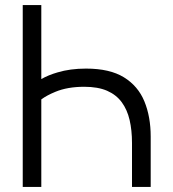

<svg xmlns="http://www.w3.org/2000/svg" viewBox="-20 -740 686 760"><path d="M143.5 -720V-427Q171.5 -443 208 -453.5Q258 -468.5 320.5 -468.5Q414.5 -468.5 470.5 -434Q526.5 -399.5 551.5 -338.8Q576.5 -278 576.5 -199.5V0H502.5V-174Q502.5 -224.5 493 -265.2Q483.5 -306 461.8 -335.5Q440 -365 403.8 -380.8Q367.5 -396.5 313.5 -396.5Q247 -396.5 199 -376.5Q165 -362.5 143.5 -346.5V0H70V-720Z"/></svg>

Font: Cns Manrope
Style: Regular
Weight: 400
Designer: Mikhail Sharanda
Foundry: Mikhail Sharanda
Version: Version 4.504